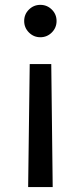

<svg xmlns="http://www.w3.org/2000/svg" viewBox="-20 -759 328 779"><path d="M94.2 0 100.6 -499H188L193.8 0ZM143.6 -607.9Q116.7 -607.9 97.4 -627.2Q78.1 -646.5 78.1 -673.8Q78.1 -701.2 97.4 -720.2Q116.7 -739.3 143.6 -739.3Q170.9 -739.3 190.2 -720.2Q209.5 -701.2 209.5 -673.8Q209.5 -646.5 190.2 -627.2Q170.9 -607.9 143.6 -607.9Z"/></svg>

Font: Inter Variable LoSnoCo
Style: Regular
Weight: 400
Designer: Rasmus Andersson
Foundry: rsms
Version: Version 4.000;git-a52131595; featfreeze: case,dlig,ss01,ss02